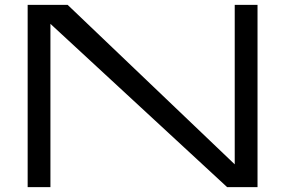

<svg xmlns="http://www.w3.org/2000/svg" viewBox="-20 -770 1173 790"><path d="M187.5 0H93.8V-750H258.3L945.8 -93.8V-750H1039.6V0H914.6L187.5 -671.9Z"/></svg>

Font: Michroma
Style: Regular
Weight: 400
Version: Version 1.000